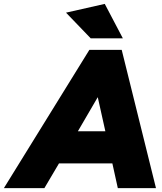

<svg xmlns="http://www.w3.org/2000/svg" viewBox="-104 -966 831 986"><path d="M-84 0 355 -710H521L697 0H501L473 -127H199L124 0ZM296 -292H437L398 -467ZM362 -769 235 -901 434 -946 527 -769Z"/></svg>

Font: Livvic Black
Style: Italic
Weight: 900
Italic angle: -10°
Designer: Jacques Le Bailly, Baron von Fonthausen
Version: Version 1.001; ttfautohint (v1.8.2)